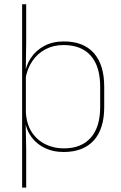

<svg xmlns="http://www.w3.org/2000/svg" viewBox="-20 -684 554 876"><path d="M270 9.5Q220 9.5 180.2 -11Q140.5 -31.5 117 -68.5Q93.5 -105.5 93 -155.5H87L98 -172Q101 -117.5 125.2 -80.8Q149.5 -44 187.8 -25.5Q226 -7 271 -7Q351 -7 394 -55.5Q437 -104 437 -196V-288.5Q437 -381 394.2 -429.8Q351.5 -478.5 269.5 -478.5Q223.5 -478.5 187 -459Q150.5 -439.5 127 -404.5Q103.5 -369.5 96 -323L87 -341.5H92.5Q97.5 -384 120.2 -418.8Q143 -453.5 181.5 -474.2Q220 -495 271.5 -495Q361 -495 408.2 -441.8Q455.5 -388.5 455.5 -288.5V-196Q455.5 -96 407.8 -43.2Q360 9.5 270 9.5ZM81 172V-664.5H99.5V-495.5L97.5 -356L98 -346.5V-138L97 -130.5L99.5 0V172Z"/></svg>

Font: Anek Gurmukhi Medium Thin
Style: Regular
Weight: 250
Version: Version 1.003